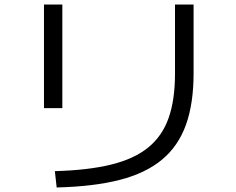

<svg xmlns="http://www.w3.org/2000/svg" viewBox="-20 -787 1040 847"><path d="M222 -32Q369 -36 470.5 -61Q572 -86 634 -136.5Q696 -187 724 -267Q752 -347 752 -462V-767H834V-463Q834 -331 800.5 -237Q767 -143 695 -83Q623 -23 508.5 6.5Q394 36 230 40ZM174 -310V-767H255V-310Z"/></svg>

Font: M PLUS 1 Thin
Style: Regular
Weight: 400
Version: Version 1.001